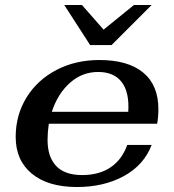

<svg xmlns="http://www.w3.org/2000/svg" viewBox="-20 -741 698 771"><path d="M171 -179Q171 -111 205.5 -74.5Q240 -38 310 -38Q378 -38 424 -69Q470 -100 491 -159H589Q558 -78 477.5 -34Q397 10 289 10Q173 10 108 -43.5Q43 -97 43 -191Q43 -279 86.5 -349.5Q130 -420 206.5 -460Q283 -500 379 -500Q494 -500 555 -449.5Q616 -399 616 -303Q616 -270 611 -244H176Q171 -209 171 -179ZM188 -292H495Q500 -370 469 -411Q438 -452 374 -452Q310 -452 261 -408.5Q212 -365 188 -292ZM238 -721H309L396 -622L518 -721H589L428 -560H342Z"/></svg>

Font: Fahkwang SemiBold
Style: Italic
Weight: 600
Italic angle: -10°
Version: Version 1.000; ttfautohint (v1.6)